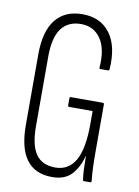

<svg xmlns="http://www.w3.org/2000/svg" viewBox="-78 -714 559 773"><g transform="rotate(10 201.5 -327.5)"><path d="M189 6Q119 6 84 -41Q49 -88 49 -182V-471Q49 -565 87 -613Q125 -661 197 -661Q271 -661 310 -608.5Q349 -556 342 -461Q342 -456 337 -456H305Q300 -456 301 -461Q307 -538 278.5 -579.5Q250 -621 198 -621Q145 -621 117.5 -584Q90 -547 90 -469V-185Q90 -107 115.5 -70.5Q141 -34 195 -34Q249 -34 276.5 -81.5Q304 -129 304 -230V-284H208Q203 -284 203 -290V-318Q203 -324 208 -324H339Q344 -324 344 -318V-134Q344 -92 345 -63Q346 -34 349 -7Q349 0 345 0H319Q314 0 314 -5Q311 -25 310 -48.5Q309 -72 309 -101H308Q296 -54 268.5 -24Q241 6 189 6Z"/></g></svg>

Font: Sofia Sans Extra Condensed Light
Style: Regular
Weight: 300
Designer: Botio Nikoltchev, Ani Petrova
Foundry: lettersoup
Version: Version 4.101